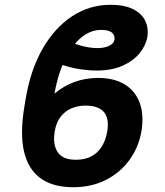

<svg xmlns="http://www.w3.org/2000/svg" viewBox="-20 -780 697 810"><path d="M393.6 -451.2Q461.9 -451.2 506.6 -423.6Q551.3 -396 569.6 -345.5Q587.9 -294.9 576.7 -226.1Q564.9 -158.7 526.4 -105.5Q487.8 -52.2 427.2 -21.2Q366.7 9.8 288.6 9.8Q203.1 9.8 150.9 -28.1Q98.6 -65.9 81.3 -140.9Q64 -215.8 82.5 -327.6L87.4 -357.9Q107.9 -483.9 159.4 -573.7Q210.9 -663.6 284.7 -711.7Q358.4 -759.8 446.3 -759.8Q503.9 -759.8 540.3 -741.9Q576.7 -724.1 592 -693.6Q607.4 -663.1 601.6 -623.5Q595.2 -587.9 568.8 -555.4Q542.5 -522.9 497.1 -502.7Q451.7 -482.4 386.7 -482.4Q355.5 -482.4 318.6 -487.8Q281.7 -493.2 239.3 -507.3L285.2 -600.1Q311.5 -588.9 339.4 -583Q367.2 -577.1 390.6 -577.1Q420.9 -577.1 440.4 -586.7Q460 -596.2 462.9 -611.8Q465.8 -629.4 452.9 -641.6Q439.9 -653.8 408.2 -653.8Q369.1 -653.8 336.4 -631.8Q303.7 -609.9 278.6 -572Q253.4 -534.2 236.1 -486.1Q218.8 -438 210 -385.3Q250 -418.5 295.9 -434.8Q341.8 -451.2 393.6 -451.2ZM340.3 -334.5Q308.6 -334.5 281.2 -322.8Q253.9 -311 235.4 -286.9Q216.8 -262.7 210.9 -225.6Q201.7 -169.9 223.6 -137.7Q245.6 -105.5 300.8 -106Q338.4 -106 365.5 -120.4Q392.6 -134.8 409.4 -161.9Q426.3 -189 432.6 -226.1Q441.4 -280.8 418.2 -307.6Q395 -334.5 340.3 -334.5Z"/></svg>

Font: Inter 24pt
Style: Bold Italic
Weight: 700
Italic angle: -9.3988°
Version: Version 4.001;git-66647c0bb